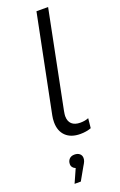

<svg xmlns="http://www.w3.org/2000/svg" viewBox="-188 -790 685 1100"><g transform="rotate(-20 154.5 -240.0)"><path d="M72 -110Q72 -131 76 -150L195 -742H266L148 -152Q144 -130 144 -121Q144 -89 162 -72.5Q180 -56 214 -56Q242 -56 264 -65L258 -6Q228 5 192 5Q135 5 103.5 -25.5Q72 -56 72 -110ZM161 140Q161 151 157 160.5Q153 170 143 186L100 262H62L99 179Q88 175 81.5 166.5Q75 158 75 147Q75 128 86.5 116Q98 104 118 104Q138 104 149.5 114Q161 124 161 140Z"/></g></svg>

Font: Montserrat Alternates
Style: Italic
Weight: 400
Italic angle: -11.3°
Designer: Julieta Ulanovsky
Foundry: Julieta Ulanovsky
Version: Version 7.200